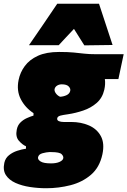

<svg xmlns="http://www.w3.org/2000/svg" viewBox="-59 -794 677 1020"><path d="M187 206Q143.5 206 100.5 199.5Q57.5 193 23.5 177.8Q-10.5 162.5 -27.5 136.5Q-44.5 110.5 -36 71Q-30.5 46 -11.2 30.5Q8 15 32.8 7Q57.5 -1 79 -4V-17Q60.5 -24.5 41.5 -46Q22.5 -67.5 30 -105Q34.5 -128.5 49.5 -143.2Q64.5 -158 83.5 -166.5Q102.5 -175 119 -180V-193Q75 -221.5 51.5 -267Q28 -312.5 40 -370Q48 -409.5 72.8 -443.2Q97.5 -477 142.2 -497.5Q187 -518 255 -518Q302.5 -518 332.5 -515Q362.5 -512 388.8 -509Q415 -506 451 -506H598L570 -374H498Q502 -348 495 -317Q485 -273.5 454.5 -247Q424 -220.5 383.2 -206.8Q342.5 -193 302 -187Q276 -183.5 261.8 -179.8Q247.5 -176 245 -166Q243 -155 253.5 -150.5Q264 -146 279 -146H319Q371.5 -146 413.8 -127.5Q456 -109 476.8 -70.8Q497.5 -32.5 485 26Q470 95.5 424 134.8Q378 174 315.2 190Q252.5 206 187 206ZM260 -280Q279 -281 294.8 -288.5Q310.5 -296 314 -311Q317 -323 306.2 -334.5Q295.5 -346 269 -346Q255.5 -346 244.8 -339.5Q234 -333 231 -321Q229 -310 237.8 -298Q246.5 -286 260 -280ZM212 74Q240 74 257.5 66Q275 58 277 47Q279.5 36.5 268.5 25.2Q257.5 14 214 14H202Q188 14.5 167 20Q146 25.5 143 42Q141 54 157 64Q173 74 212 74ZM389 -553Q375.5 -574.5 361.8 -596.2Q348 -618 334 -640.5Q313 -618.5 292.8 -596.8Q272.5 -575 253 -554H95Q133.5 -609.5 170.5 -664Q207.5 -718.5 245 -774H467L539 -555Z"/></svg>

Font: Commissioner Black
Style: Italic
Weight: 900
Italic angle: -12°
Designer: Kostas Bartsokas
Foundry: Kostas Bartsokas
Version: Version 1.000; ttfautohint (v1.8.3)